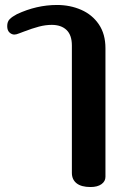

<svg xmlns="http://www.w3.org/2000/svg" viewBox="-20 -582 520 772"><path d="M269 113V-399Q269 -441 247.5 -461.5Q226 -482 188 -482Q163 -482 136.5 -475Q110 -468 76 -455Q70 -453 57.5 -448Q45 -443 38 -443Q27 -443 18 -451.5Q9 -460 9 -477Q9 -495 19 -505Q29 -515 48 -525Q127 -562 209 -562Q262 -562 306.5 -542.5Q351 -523 377.5 -484Q404 -445 404 -388V129Q404 147 388 158.5Q372 170 344 170Q307 170 288 155Q269 140 269 113Z"/></svg>

Font: Maitree
Style: Bold
Weight: 700
Designer: CadsonDemak Team
Foundry: CadsonDemak
Version: Version 1.002